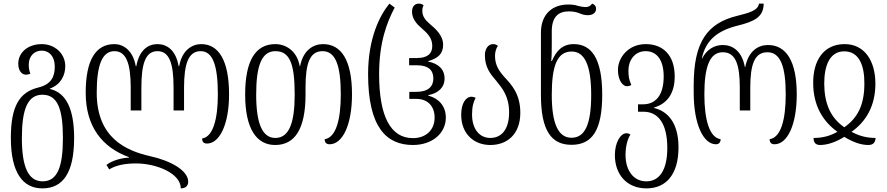

<svg xmlns="http://www.w3.org/2000/svg" viewBox="-20 -791 4908 1062"><path d="M214 251C329 251 390 164 390 -28C390 -186 347 -278 256 -299V-301C318 -324 341 -376 341 -425C341 -495 283 -547 211 -547C135 -547 81 -501 81 -439C81 -399 101 -378 123 -378C132 -378 141 -381 148 -383C143 -396 139 -411 139 -433C139 -479 168 -511 211 -511C251 -511 283 -480 283 -423C283 -365 262 -324 192 -307C87 -281 40 -203 40 -28C40 162 105 251 214 251ZM216 212C135 212 101 130 101 -28C101 -187 133 -267 215 -267C299 -267 328 -187 328 -28C328 129 299 212 216 212Z M1093 -547C1043 -547 987 -514 971 -425H968C953 -514 903 -547 851 -547C799 -547 750 -514 734 -425H731C715 -514 661 -547 613 -547C510 -547 454 -460 454 -278C454 -89 547 25 693 78V81C647 83 599 98 569 121L584 146C621 123 672 113 732 113C846 113 980 168 980 251C1005 251 1021 238 1021 214C1021 151 921 97 811 73C679 43 515 -27 515 -278C515 -429 544 -508 613 -508C678 -508 703 -440 703 -306V-180H762V-306C762 -440 785 -508 851 -508C917 -508 940 -440 940 -306V-180H998V-306C998 -440 1023 -508 1090 -508C1157 -508 1185 -429 1185 -269C1185 -134 1159 -34 1098 -25C1098 -7 1106 3 1125 3C1194 3 1247 -102 1247 -269C1247 -459 1188 -547 1093 -547Z M1502 11C1610 11 1670 -76 1670 -268V-306C1670 -440 1693 -508 1764 -508C1836 -508 1865 -429 1865 -269C1865 -130 1839 -31 1776 -21C1776 -4 1784 7 1803 7C1874 7 1927 -98 1927 -269C1927 -459 1867 -547 1767 -547C1713 -547 1657 -514 1640 -425H1638C1622 -513 1558 -547 1503 -547C1392 -547 1336 -454 1336 -268C1336 -77 1400 11 1502 11ZM1503 -28C1430 -28 1397 -110 1397 -268C1397 -427 1427 -508 1503 -508C1582 -508 1610 -441 1610 -268C1610 -111 1579 -28 1503 -28Z M2264 11C2372 11 2446 -55 2446 -140C2446 -207 2404 -248 2349 -262V-265C2404 -275 2439 -307 2439 -357C2439 -408 2404 -440 2349 -450V-453C2400 -468 2431 -491 2431 -543C2431 -595 2390 -631 2358 -658C2332 -680 2316 -701 2316 -731C2316 -741 2317 -751 2323 -761C2317 -767 2310 -771 2297 -771C2269 -771 2259 -749 2259 -726C2259 -687 2285 -658 2312 -635C2342 -609 2371 -582 2371 -537C2371 -495 2346 -470 2285 -470H2243V-430H2286C2348 -430 2377 -404 2377 -357C2377 -312 2348 -283 2283 -283H2244V-244H2283C2349 -244 2384 -200 2384 -141C2384 -71 2335 -27 2264 -27C2140 -27 2077 -148 2077 -381C2077 -557 2120 -667 2163 -749L2134 -771C2081 -707 2016 -580 2016 -381C2016 -86 2118 11 2264 11Z M2692 11C2786 11 2858 -49 2858 -167C2858 -272 2809 -323 2769 -366C2739 -400 2718 -432 2718 -482C2718 -504 2725 -526 2734 -537C2727 -543 2720 -547 2707 -547C2680 -547 2662 -520 2662 -486C2662 -419 2692 -382 2724 -345C2759 -302 2796 -258 2796 -169C2796 -78 2756 -28 2692 -28C2633 -28 2591 -76 2591 -158C2591 -202 2599 -228 2611 -250C2602 -254 2596 -256 2589 -256C2556 -256 2531 -219 2531 -156C2531 -50 2602 11 2692 11Z M3141 10C3254 10 3311 -68 3311 -267C3311 -469 3251 -547 3153 -547C3091 -547 3056 -509 3033 -454H3029C3032 -485 3032 -520 3032 -549V-618C3032 -700 3071 -728 3126 -728C3152 -728 3168 -724 3184 -718C3200 -711 3213 -707 3232 -707C3258 -707 3277 -720 3277 -742C3277 -760 3265 -768 3255 -771C3247 -759 3236 -752 3219 -752C3205 -752 3191 -755 3175 -759C3161 -764 3143 -766 3122 -766C3038 -766 2972 -715 2972 -610V-266C2972 -68 3030 10 3141 10ZM3141 -29C3067 -29 3032 -109 3032 -266C3032 -421 3059 -506 3142 -506C3213 -506 3250 -432 3250 -266C3250 -102 3215 -29 3141 -29Z M3556 251C3665 251 3733 173 3733 24C3733 -115 3670 -177 3597 -194V-196C3670 -217 3712 -274 3712 -368C3712 -488 3645 -547 3552 -547C3455 -547 3398 -472 3398 -404C3398 -345 3426 -314 3447 -314C3456 -314 3464 -316 3472 -321C3458 -352 3456 -373 3456 -402C3456 -455 3489 -508 3551 -508C3612 -508 3651 -461 3651 -368C3651 -262 3605 -214 3537 -214H3509V-173H3540C3620 -173 3671 -108 3671 27C3671 149 3628 212 3555 212C3482 212 3440 149 3440 67C3440 17 3451 -21 3467 -47C3461 -51 3454 -54 3445 -54C3413 -54 3381 -4 3381 67C3381 173 3446 251 3556 251Z M3940 7C3955 7 3966 -2 3966 -21C3904 -30 3876 -129 3876 -269C3876 -423 3906 -502 3978 -502C4049 -502 4072 -434 4072 -306V-180H4130V-306C4130 -434 4153 -502 4225 -502C4297 -502 4326 -423 4326 -269C4326 -130 4300 -31 4237 -21C4237 -4 4245 7 4264 7C4334 7 4387 -98 4387 -269C4387 -454 4328 -542 4228 -542C4173 -542 4120 -509 4102 -420H4100C4084 -509 4032 -542 3978 -542C3932 -542 3889 -518 3864 -468H3862C3884 -570 3949 -621 4059 -649C4154 -672 4204 -698 4204 -771H4178C4173 -733 4124 -720 4056 -703C3894 -663 3817 -561 3817 -321V-279C3817 -100 3872 7 3940 7Z M4516 11C4555 11 4602 -4 4650 -34C4699 -4 4743 11 4783 11C4815 11 4822 -9 4823 -28C4774 -28 4732 -39 4690 -62C4771 -119 4822 -206 4822 -328C4822 -456 4761 -547 4652 -547C4536 -547 4476 -457 4478 -328C4479 -206 4532 -119 4612 -62C4570 -38 4528 -28 4480 -28C4480 -4 4490 11 4516 11ZM4650 -87C4572 -141 4540 -220 4539 -328C4539 -428 4569 -507 4650 -507C4732 -507 4762 -428 4761 -328C4761 -217 4728 -141 4650 -87Z"/></svg>

Font: Noto Serif Georgian ExtraCondensed Light
Style: Regular
Weight: 300
Width: 2
Designer: Monotype Design Team, Akaki Razmadze
Foundry: Google LLC
Version: Version 2.003